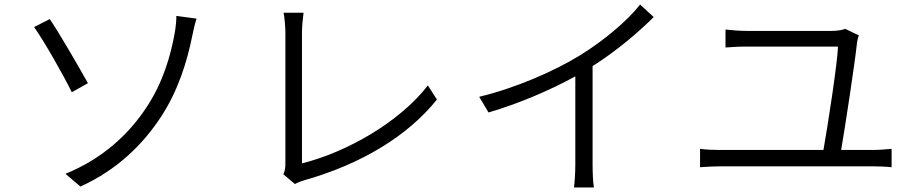

<svg xmlns="http://www.w3.org/2000/svg" viewBox="-20 -797 4020 845"><path d="M268 -32 334 24C499 -51 611 -164 690 -285C763 -397 803 -523 827 -643C830 -659 837 -690 845 -715L756 -727C757 -710 753 -675 749 -652C732 -558 700 -437 623 -322C548 -209 435 -100 268 -32ZM130 -678C176 -613 260 -465 296 -391L367 -431C331 -495 243 -649 199 -713L130 -678Z M1278 13C1292 5 1307 0 1317 -3C1569 -74 1774 -198 1903 -359L1863 -421C1739 -260 1506 -127 1309 -78V-654C1309 -681 1313 -719 1316 -741H1228C1232 -723 1236 -679 1236 -654V-77C1236 -58 1234 -45 1227 -30Z M2797 -777C2742 -706 2637 -618 2535 -555C2425 -487 2255 -411 2089 -371L2130 -302C2264 -341 2405 -402 2512 -461V-74C2512 -37 2509 10 2506 28H2594C2590 10 2588 -37 2588 -74V-506C2691 -571 2789 -654 2857 -722Z M3682 -137C3700 -243 3742 -516 3752 -611C3753 -619 3756 -632 3760 -641L3700 -670C3689 -665 3662 -661 3643 -661H3265C3232 -661 3203 -664 3173 -667V-588C3204 -590 3229 -592 3266 -592H3668C3666 -522 3623 -243 3604 -137H3147C3119 -137 3090 -138 3061 -142V-61C3091 -63 3119 -65 3147 -65H3823C3842 -65 3878 -64 3904 -61V-142C3879 -140 3852 -137 3823 -137Z"/></svg>

Font: Genne Gothic Normal
Style: Regular
Weight: 350
Designer: Ryoko NISHIZUKA (kana & ideographs); Paul D. Hunt (Latin, Greek & Cyrillic); Wenlong ZHANG (bopomofo); Sandoll Communica
Foundry: Adobe Systems Incorporated
Version: Version 1.004;PS 1.004;hotconv 16.6.51;makeotf.lib2.5.65220